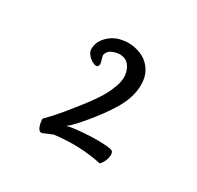

<svg xmlns="http://www.w3.org/2000/svg" viewBox="-90 -895 585 569"><g transform="rotate(30 202.5 -611.0)"><path d="M155 -685Q151 -683 144 -685.5Q137 -688 130.5 -693Q124 -698 119 -705.5Q114 -713 114 -722Q115 -741 124.5 -754Q134 -767 146.5 -775.5Q159 -784 173.5 -787.5Q188 -791 200 -791Q218 -791 235.5 -785.5Q253 -780 266 -769Q279 -758 287 -741.5Q295 -725 295 -703Q296 -656 262 -604Q254 -591 241.5 -574Q229 -557 215.5 -540.5Q202 -524 188.5 -509Q175 -494 163 -485Q173 -489 196.5 -491.5Q220 -494 245.5 -495Q271 -496 292 -494.5Q313 -493 318 -489Q322 -484 321.5 -475.5Q321 -467 318 -459.5Q315 -452 311 -446Q307 -440 305 -439Q275 -446 234 -448.5Q193 -451 145 -445Q140 -443 131 -439.5Q122 -436 116 -433Q108 -429 103.5 -433Q99 -437 96.5 -444Q94 -451 93 -458.5Q92 -466 92 -469Q116 -493 137 -518.5Q158 -544 175.5 -566.5Q193 -589 204.5 -606.5Q216 -624 220 -632Q227 -645 234 -664Q241 -683 240 -701Q238 -721 227.5 -734.5Q217 -748 197 -749Q185 -749 171 -743.5Q157 -738 153 -722Q154 -716 158 -703Q162 -690 155 -685Z"/></g></svg>

Font: BM YEONSUNG
Style: Regular
Weight: 400
Designer: Bongjin Kim; Myungsoo Han; Jaehyun Keum; Jihee Min; Dokyung Lee; Chorong Kim; Jooyeon Kang; Sang-a Kim;
Foundry: Sandoll Communications Inc.
Version: Version 1.000;PS 1;hotconv 16.6.51;makeotf.lib2.5.65220